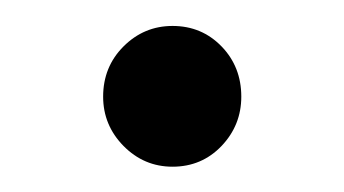

<svg xmlns="http://www.w3.org/2000/svg" viewBox="-20 -313 265 148"><path d="M113 -184.5Q91 -184.5 75.2 -200.5Q59.5 -216.5 59.5 -238.5Q59.5 -261.5 75.2 -277.2Q91 -293 113 -293Q135.5 -293 150.8 -277.2Q166 -261.5 166 -238.5Q166 -216.5 150.8 -200.5Q135.5 -184.5 113 -184.5Z"/></svg>

Font: Fraunces 72pt SuperSoft Light
Style: Regular
Weight: 300
Version: Version 1.000;[0bf87f6ff]